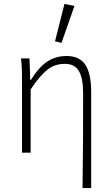

<svg xmlns="http://www.w3.org/2000/svg" viewBox="-20 -777 569 977"><path d="M400 180Q402 59 402.5 -63Q403 -185 403 -302Q403 -379 381.5 -415.5Q360 -452 311 -452Q287 -452 266 -446Q245 -440 225 -425Q205 -410 183 -385Q161 -360 136 -322V0H92V-358Q92 -387 91.5 -415Q91 -443 87 -480H130L134 -370H137Q178 -436 221 -464Q264 -492 319 -492Q385 -492 414.5 -447Q444 -402 444 -308V180ZM260 -567 308 -757 359 -747 293 -559Z"/></svg>

Font: hySource Sans Pro Light
Style: Regular
Weight: 300
Designer: Paul D. Hunt
Foundry: Adobe Systems Incorporated
Version: Version 2.021;PS 2.000;hotconv 1.0.86;makeotf.lib2.5.63406